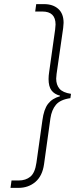

<svg xmlns="http://www.w3.org/2000/svg" viewBox="-20 -822 404 933"><path d="M289 -711Q289 -704 287 -686L255 -463Q253 -447 253 -440Q253 -410 269 -391Q285 -372 325 -366L322 -345Q273 -338 252 -313Q231 -288 225 -247L194 -24Q186 33 152 62Q118 91 69 91H31L36 55H71Q105 55 127.5 36.5Q150 18 157 -31L186 -237Q193 -291 213.5 -317.5Q234 -344 271 -354L272 -357Q244 -364 230 -383Q216 -402 216 -438Q216 -454 219 -473L248 -679Q250 -697 250 -703Q250 -766 186 -766H151L156 -802H194Q237 -802 263 -779Q289 -756 289 -711Z"/></svg>

Font: Krub ExtraLight
Style: Italic
Weight: 275
Italic angle: -8°
Designer: Ekaluck Peanpanawate
Foundry: Cadson Demak Co.,Ltd.
Version: Version 1.000; ttfautohint (v1.6)